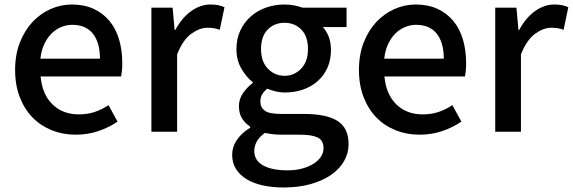

<svg xmlns="http://www.w3.org/2000/svg" viewBox="-20 -584 2539 851"><path d="M315 13Q369 13 416 -3Q463 -19 501 -45L461 -118Q431 -98 399 -87.5Q367 -77 330 -77Q258 -77 212.5 -121.5Q167 -166 160 -245H517Q519 -256 520.5 -270.5Q522 -285 522 -303Q522 -362 507.5 -410Q493 -458 464.5 -492Q436 -526 394.5 -545Q353 -564 298 -564Q250 -564 204.5 -544Q159 -524 124 -486.5Q89 -449 68 -395.5Q47 -342 47 -274Q47 -206 68 -152.5Q89 -99 125 -62.5Q161 -26 210 -6.5Q259 13 315 13ZM423 -324H159Q163 -360 176 -388Q189 -416 208 -435Q227 -454 251 -464Q275 -474 300 -474Q360 -474 391.5 -435Q423 -396 423 -324Z M651 -550V0H765V-343Q791 -408 828 -434.5Q865 -461 899 -461Q916 -461 928 -459Q940 -457 954 -452L975 -552Q962 -558 947.5 -561Q933 -564 913 -564Q868 -564 827 -534.5Q786 -505 757 -451H754L745 -550Z M1237 247Q1303 247 1356.5 232Q1410 217 1447.5 191Q1485 165 1505 130Q1525 95 1525 55Q1525 -17 1476 -48Q1427 -79 1327 -79H1226Q1173 -79 1153.5 -93.5Q1134 -108 1134 -133Q1134 -153 1142 -166Q1150 -179 1164 -191Q1207 -174 1241 -174Q1284 -174 1321.5 -186.5Q1359 -199 1387 -223.5Q1415 -248 1431 -283Q1447 -318 1447 -363Q1447 -395 1437 -421Q1427 -447 1411 -464H1516V-550H1321Q1305 -556 1284.5 -560Q1264 -564 1241 -564Q1198 -564 1159.5 -550.5Q1121 -537 1092 -511.5Q1063 -486 1045.5 -449.5Q1028 -413 1028 -366Q1028 -317 1050 -279.5Q1072 -242 1100 -220V-216Q1077 -199 1058 -172.5Q1039 -146 1039 -114Q1039 -80 1053.5 -58Q1068 -36 1089 -23V-18Q1051 5 1030 36Q1009 67 1009 102Q1009 138 1026 165Q1043 192 1073.5 210.5Q1104 229 1146 238Q1188 247 1237 247ZM1241 -248Q1198 -248 1167.5 -279.5Q1137 -311 1137 -366Q1137 -423 1166.5 -453Q1196 -483 1241 -483Q1286 -483 1315.5 -453Q1345 -423 1345 -366Q1345 -311 1314.5 -279.5Q1284 -248 1241 -248ZM1254 171Q1185 171 1146 149Q1107 127 1107 85Q1107 64 1118 43.5Q1129 23 1154 5Q1173 9 1191 11Q1209 13 1228 13H1311Q1362 13 1388 25.5Q1414 38 1414 73Q1414 93 1402.5 110.5Q1391 128 1370 141.5Q1349 155 1319.5 163Q1290 171 1254 171Z M1839 13Q1893 13 1940 -3Q1987 -19 2025 -45L1985 -118Q1955 -98 1923 -87.5Q1891 -77 1854 -77Q1782 -77 1736.5 -121.5Q1691 -166 1684 -245H2041Q2043 -256 2044.5 -270.5Q2046 -285 2046 -303Q2046 -362 2031.5 -410Q2017 -458 1988.5 -492Q1960 -526 1918.5 -545Q1877 -564 1822 -564Q1774 -564 1728.5 -544Q1683 -524 1648 -486.5Q1613 -449 1592 -395.5Q1571 -342 1571 -274Q1571 -206 1592 -152.5Q1613 -99 1649 -62.5Q1685 -26 1734 -6.5Q1783 13 1839 13ZM1947 -324H1683Q1687 -360 1700 -388Q1713 -416 1732 -435Q1751 -454 1775 -464Q1799 -474 1824 -474Q1884 -474 1915.5 -435Q1947 -396 1947 -324Z M2175 -550V0H2289V-343Q2315 -408 2352 -434.5Q2389 -461 2423 -461Q2440 -461 2452 -459Q2464 -457 2478 -452L2499 -552Q2486 -558 2471.5 -561Q2457 -564 2437 -564Q2392 -564 2351 -534.5Q2310 -505 2281 -451H2278L2269 -550Z"/></svg>

Font: Alpha Sans Medium
Style: Regular
Weight: 500
Designer: [Spoqa Han Sans Neo] Dong-huui Kim  Younghwa Kang  Yujin Lee  [Noto Sans] Ryoko NISHIZUKA  (kana & ideographs); Paul D. 
Foundry: Spoqa (http://www.spoqa-han-sans.com)
Version: Version 1.100;hotconv 1.0.109;makeotfexe 2.5.65596